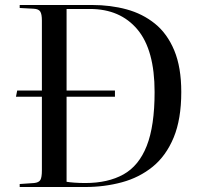

<svg xmlns="http://www.w3.org/2000/svg" viewBox="-20 -750 800 770"><path d="M349 -730Q423 -730 487.5 -712.5Q552 -695 601.5 -655Q651 -615 679 -547.5Q707 -480 707 -381Q707 -272 676.5 -198.5Q646 -125 592.5 -81.5Q539 -38 469 -19Q399 0 321 0H59V-12L117 -16Q136 -18 142 -28.5Q148 -39 148 -67V-362H44L49 -387H148V-668Q148 -693 141.5 -703.5Q135 -714 115 -715L59 -718V-730ZM322 -16Q413 -16 475 -50.5Q537 -85 568.5 -165Q600 -245 600 -381Q600 -550 531 -632Q462 -714 341 -714H247V-387H441V-362H247V-21Q258 -19 278.5 -17.5Q299 -16 322 -16Z"/></svg>

Font: Display Regular
Style: Regular
Weight: 400
Designer: Latin by Veronika Burian and Jose Scaglione. Greek by Irene Vlachou. Cyrillic by Vera Evstafieva.
Foundry: TypeTogether
Version: Version 3.002